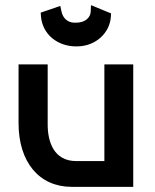

<svg xmlns="http://www.w3.org/2000/svg" viewBox="-20 -725 603 745"><path d="M138 -676 139 -661C145 -591 204 -545 275 -545H278C353 -545 406 -599 410 -659L411 -673L333 -705L332 -680C331 -658 312 -637 275 -637H270C260 -637 227 -639 218 -683L214 -702ZM52 -475V-247C52 -96 132 0 258 0H497V-475H385V-100H276C188 -100 165 -176 165 -242V-475Z"/></svg>

Font: Mint Spirit
Style: Bold
Weight: 700
Designer: HARENDAL Hirwen
Foundry: Arkandis Digital Foundry.
Version: Version 1.004;FFEdit